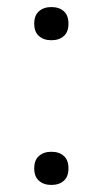

<svg xmlns="http://www.w3.org/2000/svg" viewBox="-20 -517 291 544"><path d="M125.5 -87Q147.5 -87 160.8 -75.2Q174 -63.5 174 -40Q174 -16.5 160.8 -4.8Q147.5 7 125.5 7Q104 7 90.5 -4.8Q77 -16.5 77 -40Q77 -63.5 90.5 -75.2Q104 -87 125.5 -87ZM125.5 -497Q147.5 -497 160.8 -485.2Q174 -473.5 174 -450Q174 -426.5 160.8 -414.8Q147.5 -403 125.5 -403Q104 -403 90.5 -414.8Q77 -426.5 77 -450Q77 -473.5 90.5 -485.2Q104 -497 125.5 -497Z"/></svg>

Font: Newsreader 9pt ExtraLight
Style: Regular
Weight: 250
Designer: Hugues Gentile
Foundry: Production Type
Version: Version 1.003